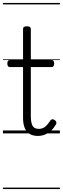

<svg xmlns="http://www.w3.org/2000/svg" viewBox="-20 -909 428 1308"><path d="M238 17Q204 17 181.5 3Q159 -11 148 -38.5Q137 -66 137 -106V-452H49Q39 -452 34.5 -458Q30 -464 30 -476Q30 -489 34.5 -494.5Q39 -500 49 -500H137V-711Q137 -721 143.5 -725.5Q150 -730 163 -730Q176 -730 183 -725.5Q190 -721 190 -711V-500H330Q340 -500 344.5 -494.5Q349 -489 349 -476Q349 -464 344.5 -458Q340 -452 330 -452H190V-117Q190 -76 201 -53.5Q212 -31 245 -31Q270 -31 288.5 -46.5Q307 -62 324 -89Q331 -97 338 -96.5Q345 -96 353 -91Q361 -85 363.5 -77.5Q366 -70 362 -63Q348 -38 329 -20Q310 -2 287 7.5Q264 17 238 17ZM0 369H388V379H0ZM0 -20H388V0H0ZM0 -505H388V-500H0ZM0 -889H388V-879H0Z"/></svg>

Font: Playwrite HR Lijeva Guides
Style: Regular
Weight: 400
Designer: Veronika Burian, José Scaglione
Foundry: TypeTogether
Version: Version 1.003